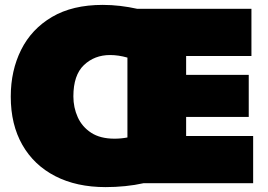

<svg xmlns="http://www.w3.org/2000/svg" viewBox="-20 -749 1095 785"><path d="M412 16Q293 16 206 -28.8Q119 -73.5 71.5 -156.5Q24 -239.5 24 -354Q24 -460.5 66.5 -545.5Q109 -630.5 192.8 -679.8Q276.5 -729 400 -729Q435.5 -729 471.5 -724.8Q507.5 -720.5 541 -713H1008V-520H741V-443H997V-271H741V-193H1015V0H567Q531.5 8 491.5 12Q451.5 16 412 16ZM280 -355Q280 -309.5 297.8 -270Q315.5 -230.5 352.8 -206.2Q390 -182 448 -182Q475.5 -182 501 -187V-513.5Q464 -524 430 -524Q366.5 -524 323.2 -483Q280 -442 280 -355Z"/></svg>

Font: Commissioner Black
Style: Regular
Weight: 900
Designer: Kostas Bartsokas
Foundry: Kostas Bartsokas
Version: Version 1.000; ttfautohint (v1.8.3)